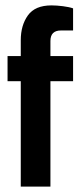

<svg xmlns="http://www.w3.org/2000/svg" viewBox="-20 -692 291 712"><path d="M251 -661V-579H206Q167 -579 167 -540V-484H251V-391H167V0H57V-391H8V-484H57V-543Q57 -598 83.5 -635Q110 -672 171 -672Q190 -672 213.5 -669Q237 -666 251 -661Z"/></svg>

Font: Pragati Narrow
Style: Bold
Weight: 700
Designer: Hector Gatti, Marcela Romero, Pablo Cosgaya and Nicolas Silva
Foundry: Omnibus-Type
Version: Version 1.010; ttfautohint (v1.3)